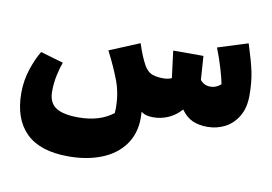

<svg xmlns="http://www.w3.org/2000/svg" viewBox="-75 -557 1329 938"><g transform="rotate(10 590.0 -88.5)"><path d="M1135 -186Q1135 -125 1110 -83Q1085 -41 1045 -20.5Q1005 0 958 0Q917 0 885.5 -13.5Q854 -27 828 -63Q800 -31 764 -15.5Q728 0 691 0Q672 0 657.5 -3.5Q643 -7 630 -17Q631 -8 631 14Q631 92 590.5 147.5Q550 203 478.5 231.5Q407 260 315 260H314Q174 260 104.5 191.5Q35 123 35 -6Q35 -68 54 -125Q73 -182 96 -219L209 -186Q199 -159 190.5 -120Q182 -81 182 -38Q182 16 217.5 40Q253 64 330 64Q436 64 502 12Q503 4 503 -13Q503 -85 480 -146.5Q457 -208 418 -284L567 -346Q588 -281 610 -242Q627 -213 650 -204.5Q673 -196 706 -196Q727 -196 747 -204L730 -338H880L888 -221Q906 -196 940 -196Q967 -196 991 -217Q987 -240 972.5 -290Q958 -340 938 -390L1087 -437Q1113 -356 1124 -304.5Q1135 -253 1135 -186Z"/></g></svg>

Font: FiraGO Heavy
Style: Italic
Weight: 900
Italic angle: -8°
Designer: bBox Type GmbH
Foundry: bBox Type GmbH
Version: Version 1.001